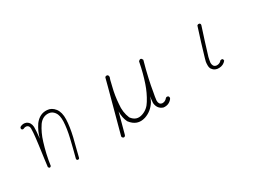

<svg xmlns="http://www.w3.org/2000/svg" viewBox="-1 -1295 3003 2161"><g transform="rotate(-30 1500.0 -215.0)"><path d="M579 -563Q636 -560 677 -508Q716 -457 713 -365Q710 -275 681 -151Q665 -90 651 -33Q637 24 623 79Q620 98 598 95Q581 86 588 67Q602 14 616 -41.5Q630 -97 644 -156Q658 -215 665.5 -266Q673 -317 675 -358Q678 -442 648 -481Q619 -520 576 -523Q500 -529 449 -459Q394 -377 364 -277Q343 -210 327 -139.5Q311 -69 301 3Q280 27 266 -3Q272 -54 279 -105.5Q286 -157 293 -207Q298 -247 303.5 -286.5Q309 -326 313 -365Q316 -391 318 -418Q320 -445 320 -472Q320 -506 294 -518Q271 -525 247 -513Q232 -507 221 -521Q215 -539 229 -550Q267 -571 307 -556Q354 -533 358 -473Q358 -445 356 -416.5Q354 -388 351 -359Q348 -338 348 -324Q358 -367 376.5 -407.5Q395 -448 420 -485Q486 -571 579 -563Z M1345 -564Q1376 -569 1376 -535V-533L1365 -501Q1360 -482 1356 -463Q1352 -444 1347 -426Q1321 -324 1314 -218Q1302 -117 1339 -30Q1395 47 1482 16Q1555 -9 1598 -82Q1651 -167 1684 -265Q1704 -324 1720 -385.5Q1736 -447 1748 -509Q1750 -520 1751 -522Q1783 -553 1800 -513V-509Q1785 -457 1772 -404.5Q1759 -352 1747 -299Q1737 -259 1730 -218.5Q1723 -178 1716 -139Q1711 -113 1706.5 -88Q1702 -63 1700 -39Q1700 11 1738 19Q1778 22 1804 -10Q1819 -26 1840 -13Q1854 7 1838 25Q1796 75 1729 67Q1659 44 1652 -35Q1654 -73 1661 -118Q1656 -100 1650 -84.5Q1644 -69 1636 -55Q1581 33 1490 63Q1375 99 1298 -3Q1282 -35 1275 -71Q1268 -107 1269 -147L1199 113Q1193 139 1170 135Q1147 123 1156 101L1303 -445L1330 -548H1331V-553Q1336 -561 1345 -564Z M2537 -550Q2564 -551 2562 -525Q2533 -437 2505.5 -349.5Q2478 -262 2451 -173Q2447 -155 2443.5 -137.5Q2440 -120 2438 -103Q2438 -82 2448 -63Q2467 -39 2500 -44Q2532 -49 2548 -72Q2586 -84 2584 -48Q2550 -6 2495 -5Q2439 -2 2407 -48Q2394 -70 2396 -104Q2396 -124 2399.5 -143Q2403 -162 2410 -182Q2436 -271 2463 -359.5Q2490 -448 2519 -536Q2522 -548 2537 -550Z"/></g></svg>

Font: Yomogi
Style: Regular
Weight: 400
Designer: satsuyako
Foundry: satsuyako
Version: Version 3.100